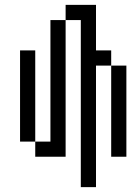

<svg xmlns="http://www.w3.org/2000/svg" viewBox="-20 -645 540 790"><path d="M312.5 -562.5V125H375Q375 125 375 -375H437.5Q437.5 -375 437.5 0H500Q500 0 500 -375H437.5V-437.5H375V-625H250V-562.5H187.5Q187.5 -562.5 187.5 -62.5H125V0H250V-562.5ZM125 -62.5Q125 -62.5 125 -437.5H62.5Q62.5 -437.5 62.5 -62.5Z"/></svg>

Font: Unifont
Style: Regular
Weight: 500
Version: Version 15.1.04